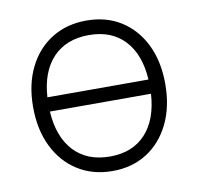

<svg xmlns="http://www.w3.org/2000/svg" viewBox="-64 -576 672 651"><g transform="rotate(-10 272.0 -251.0)"><path d="M45 -252Q45 -330 73.8 -388Q102.5 -446 154 -478Q205.5 -510 273.5 -510Q341.5 -510 392.2 -478Q443 -446 471.5 -388Q500 -330 500 -252Q500 -174 471.5 -115.5Q443 -57 392.2 -24.5Q341.5 8 273.5 8Q205.5 8 154 -24.5Q102.5 -57 73.8 -115.5Q45 -174 45 -252ZM273.5 -460Q195 -460 149.5 -412Q104 -364 98.5 -276.5H446.5Q441 -364 396 -412Q351 -460 273.5 -460ZM273.5 -42Q351 -42 396 -90.5Q441 -139 446.5 -227.5H98.5Q104 -139 149.5 -90.5Q195 -42 273.5 -42Z"/></g></svg>

Font: Overused Grotesk Light
Style: Regular
Weight: 300
Version: Version 0.004